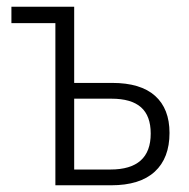

<svg xmlns="http://www.w3.org/2000/svg" viewBox="-20 -552 564 572"><path d="M201 -305H314Q399 -305 442 -266.5Q485 -228 485 -156Q485 -81 441 -40.5Q397 0 311 0H145V-483H14V-532H201ZM201 -258V-47H309Q429 -47 429 -154Q429 -207 400 -232.5Q371 -258 312 -258Z"/></svg>

Font: Noto Sans Display Light Narrow
Style: Regular
Weight: 300
Width: 4
Designer: Monotype Design team
Foundry: Monotype Imaging Inc.
Version: Version 1.000